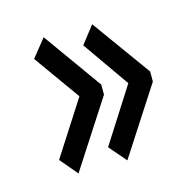

<svg xmlns="http://www.w3.org/2000/svg" viewBox="-64 -470 478 478"><g transform="rotate(-15 175.0 -231.0)"><path d="M209 -56 171 -100 261 -241 177 -361 212 -406 321 -255V-229ZM83 -56 45 -101 135 -241 50 -360 87 -406 195 -255V-229Z"/></g></svg>

Font: Inconsolata ExtraCondensed Medium
Style: Regular
Weight: 500
Width: 2
Monospace: yes
Designer: Raph Levien, Cyreal, Brenton Simpson
Foundry: Raph Levien, Cyreal, Google
Version: Version 3.001; ttfautohint (v1.8.2.53-6de2)